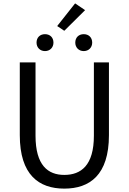

<svg xmlns="http://www.w3.org/2000/svg" viewBox="-20 -1102 761 1135"><path d="M318 -948 360 -920 483 -1042 424 -1082ZM246 -800C275 -800 296 -821 296 -850C296 -881 275 -900 246 -900C217 -900 196 -881 196 -850C196 -821 217 -800 246 -800ZM475 -800C504 -800 525 -821 525 -850C525 -881 504 -900 475 -900C446 -900 425 -881 425 -850C425 -821 446 -800 475 -800ZM360 13C510 13 624 -67 624 -303V-733H535V-300C535 -124 459 -68 360 -68C264 -68 190 -124 190 -300V-733H97V-303C97 -67 211 13 360 13Z"/></svg>

Font: Spoqa Han Sans Neo Regular
Style: Regular
Weight: 400
Designer: [Spoqa Han Sans Neo] Dong-huui Kim  Younghwa Kang  Yujin Lee  [Noto Sans] Ryoko NISHIZUKA  (kana & ideographs); Paul D. 
Foundry: Spoqa (http://www.spoqa-han-sans.com)
Version: Version 1.000